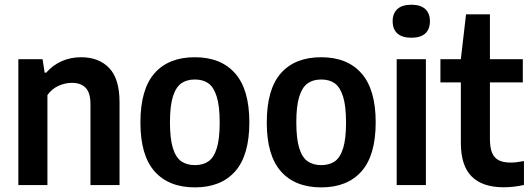

<svg xmlns="http://www.w3.org/2000/svg" viewBox="-20 -802 2302 832"><path d="M59.5 -545.5H164.5L173.5 -487H180Q208.5 -519.5 247.2 -536.8Q286 -554 331.5 -554Q408.5 -554 453.2 -507.2Q498 -460.5 498 -358.5V0H372V-350Q372 -400 351.2 -421.5Q330.5 -443 291.5 -443Q262 -443 233 -429.8Q204 -416.5 185.5 -390V0H59.5Z M588.5 -271Q588.5 -415 649.5 -484.5Q710.5 -554 824.5 -554Q937.5 -554 999 -484Q1060.5 -414 1060.5 -272Q1060.5 -129 999 -59.5Q937.5 10 824.5 10Q711.5 10 650 -59.2Q588.5 -128.5 588.5 -271ZM932 -270.5Q932 -342 919.2 -383Q906.5 -424 883.2 -440.8Q860 -457.5 824.5 -457.5Q789 -457.5 765.5 -440.8Q742 -424 729.2 -383.5Q716.5 -343 716.5 -272.5Q716.5 -201.5 729 -160.8Q741.5 -120 765.2 -103.2Q789 -86.5 824.5 -86.5Q860 -86.5 883.5 -103Q907 -119.5 919.5 -160Q932 -200.5 932 -270.5Z M1136 -271Q1136 -415 1197 -484.5Q1258 -554 1372 -554Q1485 -554 1546.5 -484Q1608 -414 1608 -272Q1608 -129 1546.5 -59.5Q1485 10 1372 10Q1259 10 1197.5 -59.2Q1136 -128.5 1136 -271ZM1479.5 -270.5Q1479.5 -342 1466.8 -383Q1454 -424 1430.8 -440.8Q1407.5 -457.5 1372 -457.5Q1336.5 -457.5 1313 -440.8Q1289.5 -424 1276.8 -383.5Q1264 -343 1264 -272.5Q1264 -201.5 1276.5 -160.8Q1289 -120 1312.8 -103.2Q1336.5 -86.5 1372 -86.5Q1407.5 -86.5 1431 -103Q1454.5 -119.5 1467 -160Q1479.5 -200.5 1479.5 -270.5Z M1699 0V-545.5H1825.5V0ZM1681.5 -710Q1681.5 -744 1702 -762.8Q1722.5 -781.5 1762.5 -781.5Q1802.5 -781.5 1822.8 -762.8Q1843 -744 1843 -710Q1843 -675.5 1822.8 -657Q1802.5 -638.5 1762.5 -638.5Q1722.5 -638.5 1702 -657Q1681.5 -675.5 1681.5 -710Z M2250.5 -104V-0.5Q2207 9.5 2162 9.5Q2071.5 9.5 2024.2 -37Q1977 -83.5 1977 -183.5V-445H1888.5V-545.5H1977L1999.5 -740H2103V-545.5H2245.5V-445H2103V-201Q2103 -162 2112.5 -139.5Q2122 -117 2141.8 -107.2Q2161.5 -97.5 2194 -97.5Q2215 -97.5 2250.5 -104Z"/></svg>

Font: Encode Sans Semi Condensed SmBd
Style: Regular
Weight: 600
Width: 4
Designer: Multiple Designers
Foundry: Impallari Type
Version: Version 2.000